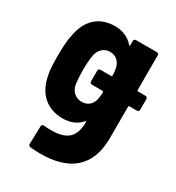

<svg xmlns="http://www.w3.org/2000/svg" viewBox="-174 -630 864 940"><g transform="rotate(30 258.0 -160.0)"><path d="M500 -301H458C455 -301 453 -303 453 -306V-502C453 -509 448 -514 441 -514H324C317 -514 312 -509 312 -502V-479C312 -475 309 -473 306 -477C280 -507 244 -522 201 -522C110 -522 53 -464 39 -371C32 -346 30 -295 30 -259C30 -225 31 -175 37 -153C54 -50 120 -2 204 -2C247 -2 281 -16 306 -45C309 -49 312 -47 312 -43C312 39 275 76 185 76C172 76 158 76 143 74C135 74 130 77 130 85L127 186C127 193 131 198 139 199C159 201 178 202 196 202C357 202 453 129 453 -35V-212C453 -215 455 -217 458 -217H500C507 -217 512 -222 512 -229V-289C512 -296 507 -301 500 -301ZM244 -119C208 -119 183 -143 177 -178C174 -200 172 -226 172 -259C172 -291 174 -318 178 -342C185 -376 208 -401 243 -401C279 -401 302 -377 308 -342C310 -330 311 -319 311 -306C311 -303 309 -301 306 -301H246C239 -301 234 -296 234 -289V-229C234 -222 239 -217 246 -217H306C309 -217 311 -215 311 -212C311 -200 310 -188 308 -177C303 -143 280 -119 244 -119Z"/></g></svg>

Font: Barlow Semi Condensed
Style: Bold
Weight: 700
Width: 4
Designer: Jeremy Tribby
Foundry: Tribby Type
Version: Version 1.422;hotconv 1.0.109;makeotfexe 2.5.65596